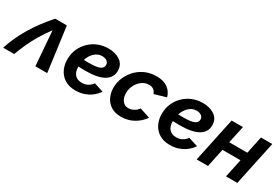

<svg xmlns="http://www.w3.org/2000/svg" viewBox="11 -1245 2825 1967"><g transform="rotate(30 1423.5 -261.5)"><path d="M-19 0Q22 -131 101 -263.5Q180 -396 294 -524H432L502 0H362L330 -408Q276 -335 237 -269.5Q198 -204 168 -138.5Q138 -73 111 0Z M837 10Q763 10 711 -23Q659 -56 633 -112.5Q607 -169 610 -240Q612 -301 636.5 -354Q661 -407 703 -447.5Q745 -488 801 -510.5Q857 -533 922 -533Q1004 -533 1059.5 -495.5Q1115 -458 1117 -387Q1120 -304 1047.5 -260Q975 -216 824 -216Q785 -216 745 -218Q744 -159 772.5 -125Q801 -91 856 -91Q893 -91 918 -103.5Q943 -116 958 -131Q973 -146 977 -154L1088 -119Q1079 -104 1059.5 -82.5Q1040 -61 1009.5 -40Q979 -19 936 -4.5Q893 10 837 10ZM903 -433Q855 -433 816 -397.5Q777 -362 759 -305Q789 -304 819 -304Q914 -304 949.5 -322.5Q985 -341 983 -376Q982 -403 959.5 -418Q937 -433 903 -433Z M1378 10Q1308 10 1260 -20Q1212 -50 1188 -100.5Q1164 -151 1164 -211Q1164 -273 1188 -330.5Q1212 -388 1255.5 -434Q1299 -480 1359 -506.5Q1419 -533 1491 -533Q1575 -533 1624.5 -496Q1674 -459 1690 -399L1552 -359Q1531 -419 1467 -419Q1425 -419 1387.5 -393.5Q1350 -368 1326.5 -324.5Q1303 -281 1303 -227Q1303 -172 1329.5 -138Q1356 -104 1400 -104Q1432 -104 1463.5 -121.5Q1495 -139 1512 -166L1634 -126Q1595 -67 1527.5 -28.5Q1460 10 1378 10Z M1954 10Q1880 10 1828 -23Q1776 -56 1750 -112.5Q1724 -169 1727 -240Q1729 -301 1753.5 -354Q1778 -407 1820 -447.5Q1862 -488 1918 -510.5Q1974 -533 2039 -533Q2121 -533 2176.5 -495.5Q2232 -458 2234 -387Q2237 -304 2164.5 -260Q2092 -216 1941 -216Q1902 -216 1862 -218Q1861 -159 1889.5 -125Q1918 -91 1973 -91Q2010 -91 2035 -103.5Q2060 -116 2075 -131Q2090 -146 2094 -154L2205 -119Q2196 -104 2176.5 -82.5Q2157 -61 2126.5 -40Q2096 -19 2053 -4.5Q2010 10 1954 10ZM2020 -433Q1972 -433 1933 -397.5Q1894 -362 1876 -305Q1906 -304 1936 -304Q2031 -304 2066.5 -322.5Q2102 -341 2100 -376Q2099 -403 2076.5 -418Q2054 -433 2020 -433Z M2270 0 2381 -524H2515L2471 -319H2685L2728 -524H2862L2751 0H2617L2663 -217H2450L2404 0Z"/></g></svg>

Font: Raleway
Style: Bold Italic
Weight: 700
Italic angle: -12°
Designer: Matt McInerney, Pablo Impallari, Rodrigo Fuenzalida
Foundry: Matt McInerney, Pablo Impallari, Rodrigo Fuenzalida
Version: Version 4.101;RELEASE